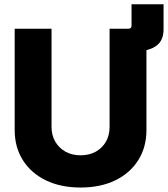

<svg xmlns="http://www.w3.org/2000/svg" viewBox="-20 -861 781 893"><path d="M489.7 -624.5V-727.5H577.6Q591.8 -727.5 591.8 -741.7V-841.3H740.7V-725.1Q740.7 -672.9 708 -648.7Q675.3 -624.5 625 -624.5ZM355 11.2Q262.2 11.2 193.4 -22.2Q124.5 -55.7 86.4 -116Q48.3 -176.3 48.3 -256.3V-727.5H219.7V-271Q219.7 -232.4 236.8 -202.6Q253.9 -172.9 284.2 -155.8Q314.5 -138.7 355 -138.7Q395.5 -138.7 425.8 -155.8Q456.1 -172.9 472.9 -202.4Q489.7 -231.9 489.7 -271V-727.5H661.1V-256.3Q661.1 -176.3 623 -116Q585 -55.7 516.1 -22.2Q447.3 11.2 355 11.2Z"/></svg>

Font: Inter 28pt ExtraBold
Style: Regular
Weight: 800
Designer: Rasmus Andersson
Foundry: rsms
Version: Version 4.001;git-66647c0bb